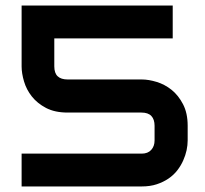

<svg xmlns="http://www.w3.org/2000/svg" viewBox="-20 -672 738 692"><path d="M656.4 -165.8Q656.4 -149 652.5 -130.4Q648.5 -111.9 640.3 -93.6Q632.2 -75.2 619.1 -58.2Q605.9 -41.1 587.4 -28.5Q568.8 -15.8 545 -7.9Q521.3 0 490.6 0H57.9V-118.3H490.6Q512.9 -118.3 525 -131.7Q537.1 -145 537.1 -165.8V-218.8Q537.1 -241.6 525.5 -254Q513.9 -266.3 489.6 -266.3H223.8Q177.7 -266.3 146 -282.9Q114.4 -299.5 94.8 -324.3Q75.2 -349 66.6 -378.5Q57.9 -407.9 57.9 -432.7V-652H602.5V-533.7H175.7V-432.7Q175.7 -408.4 187.9 -397Q200 -385.6 223.8 -385.6H490.6Q515.8 -385.6 544.8 -376.7Q573.8 -367.8 598.3 -348.3Q622.8 -328.7 639.6 -296.5Q656.4 -264.4 656.4 -218.8Z"/></svg>

Font: AKL FREE 001
Style: Regular
Weight: 400
Designer: AKL
Foundry: AKL
Version: Version 1.00;August 10, 2024;FontCreator 13.0.0.2630 64-bit